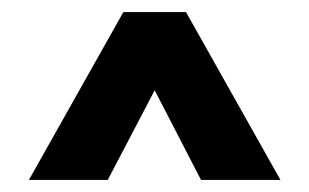

<svg xmlns="http://www.w3.org/2000/svg" viewBox="-20 -749 514 319"><path d="M314 -450H446L289 -729H185L28 -450H159L237 -599Z"/></svg>

Font: MV Cash ExtraBold
Style: Regular
Weight: 800
Designer: Rodrigo Fuenzalida
Foundry: fragTYPE
Version: Version 1.100;Glyphs 3.1.2 (3151)